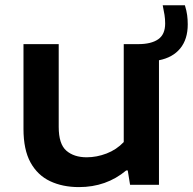

<svg xmlns="http://www.w3.org/2000/svg" viewBox="-20 -716 748 744"><path d="M286 9Q222.5 9 174 -14Q125.5 -37 98.2 -86.5Q71 -136 71 -216.5V-545H207.5V-224Q207.5 -158 237 -132.2Q266.5 -106.5 316 -106.5Q354.5 -106.5 393 -121.2Q431.5 -136 459.5 -165.5V-545H515.5Q566 -545 593 -563.8Q620 -582.5 620 -625Q620 -642 617.5 -658.2Q615 -674.5 610.5 -695.5H696.5Q703 -674.5 705.2 -657.5Q707.5 -640.5 707.5 -621.5Q707.5 -564 678.5 -528.5Q649.5 -493 596 -482.5V0H484L475 -55.5H469Q392 9 286 9Z"/></svg>

Font: Encode Sans Expanded SemiBold
Style: Regular
Weight: 600
Width: 7
Designer: Multiple Designers
Foundry: Impallari Type
Version: Version 3.000; ttfautohint (v1.8.3) -l 8 -r 50 -G 200 -x 14 